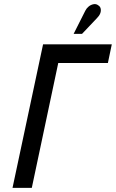

<svg xmlns="http://www.w3.org/2000/svg" viewBox="-20 -916 565 936"><path d="M453 -828Q464 -839 468.5 -850.5Q473 -862 471 -873Q469 -884 459 -890Q449 -898 436 -895.5Q423 -893 412.5 -884.5Q402 -876 396 -864L339 -751H380ZM41 0H135L264 -609H506L525 -700H190Z"/></svg>

Font: Advent Pro SemiBold
Style: Italic
Weight: 600
Italic angle: -12°
Version: Version 3.000